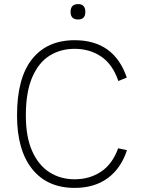

<svg xmlns="http://www.w3.org/2000/svg" viewBox="-20 -906 691 936"><path d="M324 -848Q324 -886 361 -886Q396 -886 396 -848Q396 -811 361 -811Q324 -811 324 -848ZM556 -183 599 -174Q570 -85 505 -37.5Q440 10 344 10Q210 10 136.5 -82.5Q63 -175 63 -343Q63 -526 136.5 -618Q210 -710 344 -710Q536 -710 598 -528L557 -511Q529 -593 473 -630.5Q417 -668 344 -668Q275 -668 221.5 -634.5Q168 -601 137 -529Q106 -457 106 -343Q106 -238 137 -169Q168 -100 221.5 -66Q275 -32 344 -32Q417 -32 472.5 -69Q528 -106 556 -183Z"/></svg>

Font: Haskoy ExtraLight
Style: Regular
Weight: 200
Designer: Ertekin Erdin
Foundry: Ertekin Erdin
Version: Version 2.000; ttfautohint (v1.8.4.7-5d5b)